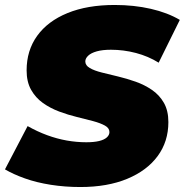

<svg xmlns="http://www.w3.org/2000/svg" viewBox="-43 -736 743 772"><path d="M280 16Q218 16 161 7Q104 -2 57.5 -18.5Q11 -35 -23 -55L68 -229Q107 -207 146.5 -192.5Q186 -178 225.5 -171Q265 -164 304 -164Q335 -164 355.5 -169Q376 -174 386.5 -183.5Q397 -193 397 -205Q397 -221 379 -231Q361 -241 331.5 -249Q302 -257 266.5 -265.5Q231 -274 195 -287.5Q159 -301 129.5 -322Q100 -343 82 -375Q64 -407 64 -453Q64 -533 106.5 -592Q149 -651 228.5 -683.5Q308 -716 418 -716Q496 -716 563.5 -700.5Q631 -685 680 -656L595 -484Q553 -510 503.5 -523Q454 -536 403 -536Q369 -536 346 -529.5Q323 -523 311.5 -512Q300 -501 300 -489Q300 -473 318 -462.5Q336 -452 366 -444.5Q396 -437 431.5 -428.5Q467 -420 502.5 -407.5Q538 -395 568 -374.5Q598 -354 616 -322.5Q634 -291 634 -245Q634 -167 591 -108.5Q548 -50 468.5 -17Q389 16 280 16Z"/></svg>

Font: Montserrat Thin Black
Style: Italic
Weight: 900
Italic angle: -11.3°
Version: Version 9.000